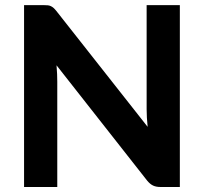

<svg xmlns="http://www.w3.org/2000/svg" viewBox="-20 -746 814 766"><path d="M697.5 -725.5V0H620Q602.5 0 590.5 -5.8Q578.5 -11.5 567 -25.5L205.5 -485.5Q207 -468 207.8 -451Q208.5 -434 208.5 -419.5V0H76V-725.5H155Q164.5 -725.5 171.2 -724.8Q178 -724 183.5 -721.2Q189 -718.5 194 -714Q199 -709.5 205 -702L569 -240Q567 -259 566 -276.8Q565 -294.5 565 -310.5V-725.5Z"/></svg>

Font: LatoLatin Heavy
Style: Regular
Weight: 800
Designer: Lukasz Dziedzic with Adam Twardoch and Botio Nikoltchev
Foundry: tyPoland Lukasz Dziedzic
Version: Version 2.015; 2015-08-06; http://www.latofonts.com/